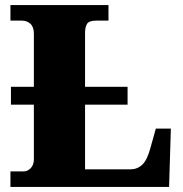

<svg xmlns="http://www.w3.org/2000/svg" viewBox="-20 -734 717 754"><path d="M21 0V-61H74Q88 -61 100.5 -73.5Q113 -86 113 -109V-323H23V-393H113V-602Q113 -628 99.5 -640.5Q86 -653 66 -653H21V-714H406V-653H357Q330 -653 322 -640.5Q314 -628 314 -604V-393H481V-323H314V-69H492Q519 -69 538.5 -87Q558 -105 571 -154L592 -229H651L644 0Z"/></svg>

Font: Noto Serif Black
Style: Regular
Weight: 900
Designer: Monotype Design Team
Foundry: Monotype Imaging Inc.
Version: Version 2.014; ttfautohint (v1.8.4.7-5d5b)